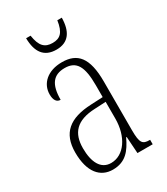

<svg xmlns="http://www.w3.org/2000/svg" viewBox="-183 -804 777 895"><g transform="rotate(-30 205.5 -356.5)"><path d="M206 -606C272 -606 300 -650 301 -723H277C268 -661 246 -642 206 -642C164 -642 142 -663 133 -723H109C110 -649 139 -606 206 -606ZM154 10C224 10 255 -33 282 -90H285L291 0H373V-24H371C333 -24 322 -35 322 -105V-367C322 -496 280 -543 197 -543C120 -543 73 -499 73 -441C73 -411 84 -394 105 -394C105 -476 133 -513 195 -513C258 -513 281 -471 281 -371V-307L218 -304C99 -299 41 -251 41 -147C41 -41 87 10 154 10ZM162 -21C107 -21 82 -72 82 -146C82 -227 121 -274 223 -278L282 -281V-191C282 -95 233 -21 162 -21Z"/></g></svg>

Font: Noto Serif Armenian ExtraCondensed ExtraLight
Style: Regular
Weight: 200
Width: 2
Designer: Monotype Design Team
Foundry: Monotype Imaging Inc.
Version: Version 2.008